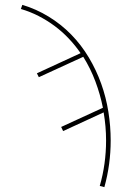

<svg xmlns="http://www.w3.org/2000/svg" viewBox="-20 -548 540 791"><path d="M410 223 391 218Q404 173 410.5 126Q417 79 417 31Q417 2 414.5 -27Q412 -56 407 -85L240 -8L232 -25L404 -104Q393 -159 373 -212.5Q353 -266 323 -314L140 -230L132 -246L312 -329Q290 -361 263 -389.5Q236 -418 205 -441Q174 -464 139 -482Q104 -500 66 -511L72 -528Q129 -511 180.5 -479.5Q232 -448 273.5 -405.5Q315 -363 346 -311Q377 -259 397 -203Q417 -147 426.5 -87.5Q436 -28 436 31Q436 80 429.5 128Q423 176 410 223Z"/></svg>

Font: Iosevka SS04 Thin
Style: Regular
Weight: 100
Monospace: yes
Designer: Belleve Invis
Foundry: Belleve Invis
Version: Version 19.0.0; ttfautohint (v1.8.4)